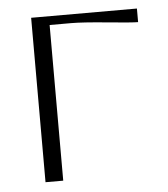

<svg xmlns="http://www.w3.org/2000/svg" viewBox="-41 -505 474 543"><g transform="rotate(-5 195.5 -233.5)"><path d="M66.9 -466.8H367.2V-428.2Q349.1 -428.2 279.8 -435.1Q210.4 -441.9 178.2 -441.9H117.2V0H66.9Z"/></g></svg>

Font: Resagokr
Style: Light
Weight: 300
Designer: gluk
Foundry: gluk
Version: Version 0.95